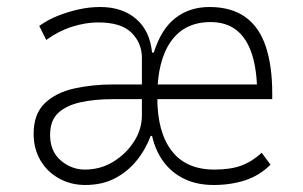

<svg xmlns="http://www.w3.org/2000/svg" viewBox="-20 -520 865 548"><path d="M223 8Q182 8 148 -11Q114 -30 95 -63Q76 -96 76 -138Q76 -195 108 -225.5Q140 -256 192 -267.5Q244 -279 304 -279H407V-237H302Q250 -237 209.5 -228Q169 -219 146 -197.5Q123 -176 123 -135Q123 -88 153.5 -62Q184 -36 222 -36Q267 -36 303.5 -58.5Q340 -81 362.5 -116Q385 -151 385 -191V-355Q385 -397 355.5 -426.5Q326 -456 260 -456Q225 -456 186.5 -444Q148 -432 112 -406L92 -446Q117 -464 146.5 -475.5Q176 -487 206 -493.5Q236 -500 266 -500Q329 -500 368.5 -466Q408 -432 414 -370H419Q440 -437 480.5 -468.5Q521 -500 578 -500Q640 -500 680 -471.5Q720 -443 738.5 -387.5Q757 -332 757 -254V-237H410V-279H734L714 -252Q714 -318 699.5 -364Q685 -410 655.5 -433.5Q626 -457 581 -457Q507 -457 468 -402Q429 -347 429 -246V-241Q429 -143 470 -89.5Q511 -36 592 -36Q638 -36 669 -47.5Q700 -59 727 -84L752 -50Q721 -19 680 -5.5Q639 8 590 8Q542 8 506 -9.5Q470 -27 447 -58Q424 -89 414 -132H410Q395 -92 369 -60.5Q343 -29 307 -10.5Q271 8 223 8Z"/></svg>

Font: Nunito Sans 7pt Condensed ExtraLight
Style: Regular
Weight: 250
Width: 3
Designer: Vernon Adams
Foundry: Vernon Adams
Version: Version 3.101;gftools[0.9.27]